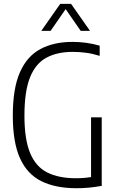

<svg xmlns="http://www.w3.org/2000/svg" viewBox="-20 -965 606 990"><path d="M374.5 5.5Q267 5.5 193.8 -30.5Q120.5 -66.5 83.2 -148.8Q46 -231 46 -369Q46 -509.5 83 -592.8Q120 -676 189 -712.5Q258 -749 353.5 -749Q427 -749 494 -729.5V-677Q457 -688.5 423 -693Q389 -697.5 354.5 -697.5Q275.5 -697.5 219.8 -667.8Q164 -638 135 -566.5Q106 -495 106 -368.5Q106 -246 135.5 -175.5Q165 -105 224 -75.5Q283 -46 371 -46Q413 -46 449.5 -52V-360H504.5V-6.5Q467 0 436 2.8Q405 5.5 374.5 5.5ZM193 -806 290.5 -945H346.5L444 -806H396L318.5 -918L241 -806Z"/></svg>

Font: Encode Sans Condensed Condensed Light
Style: Regular
Weight: 300
Width: 3
Designer: Multiple Designers
Foundry: Impallari Type
Version: Version 3.000; ttfautohint (v1.8.3) -l 8 -r 50 -G 200 -x 14 